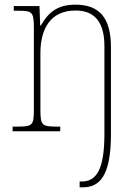

<svg xmlns="http://www.w3.org/2000/svg" viewBox="-20 -562 590 822"><path d="M321 240H334C405 240 455 194 455 12V-359C455 -483 408 -542 303 -542C230 -542 189 -513 155 -453H152L149 -536H39V-516H59C118 -516 125 -511 125 -442V-95C125 -25 120 -20 54 -20H34V0H238V-20H226C158 -20 153 -25 153 -95V-334C153 -439 196 -517 304 -517C394 -517 427 -455 427 -365V12C427 167 391 215 330 215H321Z"/></svg>

Font: Noto Serif Devanagari SemiCondensed Thin
Style: Regular
Weight: 100
Width: 4
Designer: Universal Thirst, Indian Type Foundry and the Monotype Design Team
Foundry: Monotype Imaging Inc.
Version: Version 2.004